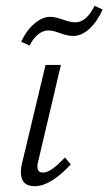

<svg xmlns="http://www.w3.org/2000/svg" viewBox="-20 -637 374 662"><path d="M53 -493Q71 -532 98.5 -555.5Q126 -579 153 -579Q166 -579 179 -575Q192 -571 196 -570Q206 -566 217.5 -563Q229 -560 240 -560Q278 -560 306 -617L334 -604Q314 -561 287.5 -537Q261 -513 232 -513Q212 -513 186 -523Q163 -532 147 -532Q128 -532 111 -518Q94 -504 82 -480ZM52 -43Q52 -55 55 -70L137 -413H190L112 -82Q109 -72 109 -62Q109 -42 128 -42Q143 -42 161 -55Q179 -68 204 -94L224 -70Q154 5 100 5Q52 5 52 -43Z"/></svg>

Font: Ysabeau Infant Semilight
Style: Italic
Weight: 300
Italic angle: -12°
Designer: Christian Thalmann (Catharsis Fonts)
Version: Version 0.003